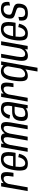

<svg xmlns="http://www.w3.org/2000/svg" viewBox="1684 -2342 861 4306"><g transform="rotate(-90 2115.0 -189.5)"><path d="M306 -318.5Q329 -448.5 317.2 -493.8Q305.5 -539 262.5 -539Q215.5 -539 181.5 -500.5Q152.5 -467 142.5 -429L66.5 0H-18L87 -595H166.5L159.5 -539Q167.5 -547 176.5 -554.5Q230 -600.5 305 -600.5Q388 -600.5 402.2 -532.8Q416.5 -465 391 -318.5Z M597.5 4.5Q480 4.5 455 -77.2Q430 -159 451.5 -297.5Q475 -451.5 529.5 -526Q584 -600.5 700 -600.5Q817.5 -600.5 843.5 -526.5Q869.5 -452.5 845 -300.5Q842 -283.5 838.5 -271H530.5Q516.5 -163.5 532.5 -112Q551 -54.5 606.5 -54.5Q652 -54.5 689 -93Q726 -131.5 742.5 -211L819 -194Q795.5 -88 738.5 -41.8Q681.5 4.5 597.5 4.5ZM539.5 -326.5H764.5Q783 -444.5 764.5 -492Q745.5 -541.5 691.5 -541.5Q636.5 -541.5 597 -491.5Q561 -446 539.5 -326.5Z M863 0 968 -595H1047L1040.5 -535.5Q1043.5 -538.5 1046.5 -541.5Q1103 -600 1173.5 -600Q1257 -600 1271 -538.5Q1274 -526.5 1275.5 -513Q1286 -527.5 1299.5 -541Q1356 -600 1427 -600Q1510 -600 1523.8 -538.5Q1537.5 -477 1522.5 -391L1453.5 0H1368.5L1435.5 -381Q1449.5 -460 1440.2 -499.5Q1431 -539 1388.5 -539Q1347 -539 1314 -496.5Q1284 -459 1271 -398.5Q1270.5 -394.5 1270 -391L1201 0H1116L1183 -381Q1197 -460 1187.5 -499.5Q1178 -539 1135.5 -539Q1094 -539 1060.5 -496.5Q1032 -460 1019 -402.5L948 0Z M1839.5 0 1837 -43.5Q1828 -35 1817 -27.5Q1769.5 5 1688.5 5Q1606.5 5 1576.8 -39.5Q1547 -84 1558.5 -174Q1569.5 -264.5 1618 -306.2Q1666.5 -348 1766 -348H1885L1889.5 -373.5Q1904.5 -458 1887.5 -499Q1870.5 -540 1818 -540Q1772.5 -540 1737.2 -503Q1702 -466 1687 -394L1605 -409.5Q1627.5 -508 1681.8 -554.2Q1736 -600.5 1824.5 -600.5Q1944.5 -600.5 1967.8 -532Q1991 -463.5 1970 -344.5L1909 0ZM1845.5 -124 1875.5 -293H1779Q1713.5 -293 1683.8 -264.8Q1654 -236.5 1645.5 -178.5Q1638 -122.5 1652.5 -87.8Q1667 -53 1718.5 -53Q1768.5 -53 1804.8 -75Q1841 -97 1845.5 -124Z M2313.5 -318.5Q2336.5 -448.5 2324.8 -493.8Q2313 -539 2270 -539Q2223 -539 2189 -500.5Q2160 -467 2150 -429L2074 0H1989.5L2094.5 -595H2174L2167 -539Q2175 -547 2184 -554.5Q2237.5 -600.5 2312.5 -600.5Q2395.5 -600.5 2409.8 -532.8Q2424 -465 2398.5 -318.5Z M2663.5 220.5 2711.5 -51Q2704 -45 2696 -39Q2636.5 3.5 2562 3.5Q2477.5 3.5 2456.8 -68.8Q2436 -141 2454 -282Q2472 -443 2522.2 -521.8Q2572.5 -600.5 2666.5 -600.5Q2741 -600.5 2786 -557.5Q2794 -550 2800.5 -542.5L2812.5 -595H2892L2748 220.5ZM2778 -430Q2782 -470 2759 -502.5Q2733 -539.5 2686.5 -539.5Q2632.5 -539.5 2595.8 -488.5Q2559 -437.5 2539.5 -287.5Q2520 -151 2537 -104Q2554 -57 2601.5 -57Q2648 -57 2687 -94Q2721 -126 2731.5 -166Z M3158.5 0 3165.5 -61Q3159.5 -55 3153.5 -49.5Q3094 5.5 3014 5.5Q2929.5 5.5 2911.5 -60.8Q2893.5 -127 2913 -238.5L2976 -595.5H3060.5L2998 -240Q2980 -139 2994.8 -97.5Q3009.5 -56 3056.5 -56Q3102.5 -56 3140 -96.5Q3173 -132 3184.5 -181.5L3257.5 -595.5H3342.5L3237.5 0Z M3514.5 4.5Q3397 4.5 3372 -77.2Q3347 -159 3368.5 -297.5Q3392 -451.5 3446.5 -526Q3501 -600.5 3617 -600.5Q3734.5 -600.5 3760.5 -526.5Q3786.5 -452.5 3762 -300.5Q3759 -283.5 3755.5 -271H3447.5Q3433.5 -163.5 3449.5 -112Q3468 -54.5 3523.5 -54.5Q3569 -54.5 3606 -93Q3643 -131.5 3659.5 -211L3736 -194Q3712.5 -88 3655.5 -41.8Q3598.5 4.5 3514.5 4.5ZM3456.5 -326.5H3681.5Q3700 -444.5 3681.5 -492Q3662.5 -541.5 3608.5 -541.5Q3553.5 -541.5 3514 -491.5Q3478 -446 3456.5 -326.5Z M3967.5 4.5Q3876.5 4.5 3836 -35.5Q3795.5 -75.5 3808 -189L3890 -207.5Q3877 -116.5 3901 -86Q3925 -55.5 3976 -55.5Q4031.5 -55.5 4059.8 -78Q4088 -100.5 4095.5 -148Q4106 -214 4080 -233.2Q4054 -252.5 3989 -270.5Q3904 -291.5 3872.2 -323Q3840.5 -354.5 3854.5 -439.5Q3867 -516.5 3921.2 -558.2Q3975.5 -600 4070 -600Q4163.5 -600 4198.5 -557.8Q4233.5 -515.5 4223.5 -412.5L4143 -394.5Q4152.5 -474.5 4132.8 -507.5Q4113 -540.5 4059.5 -540.5Q4007 -540.5 3976.5 -512.8Q3946 -485 3939.5 -440.5Q3930.5 -383 3957.8 -365.8Q3985 -348.5 4047.5 -332Q4133 -310 4164.5 -276.5Q4196 -243 4181.5 -153.5Q4168 -69 4116 -32.2Q4064 4.5 3967.5 4.5Z"/></g></svg>

Font: Anybody
Style: Italic
Weight: 400
Italic angle: -10°
Designer: Tyler Finck
Foundry: Etcetera Type Company
Version: Version 1.010; ttfautohint (v1.8.3) -l 8 -r 50 -G 200 -x 14 